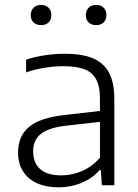

<svg xmlns="http://www.w3.org/2000/svg" viewBox="-20 -774 576 802"><path d="M457.5 -361V0H405.5L401 -63.5H396Q367.5 -30 321.8 -10.8Q276 8.5 224.5 8.5Q172 8.5 134 -9Q96 -26.5 75.8 -59.2Q55.5 -92 55.5 -137Q55.5 -206.5 102.5 -244.8Q149.5 -283 253 -294L397.5 -310.5V-362.5Q397.5 -415 380.5 -444.5Q363.5 -474 330.2 -485.8Q297 -497.5 244.5 -497.5Q208.5 -497.5 168 -491.2Q127.5 -485 89 -471.5V-524.5Q123 -536.5 166.2 -543Q209.5 -549.5 250.5 -549.5Q320 -549.5 365.2 -531.8Q410.5 -514 434 -472.8Q457.5 -431.5 457.5 -361ZM397.5 -115V-265L256 -249Q183 -240.5 150.8 -214.8Q118.5 -189 118.5 -142Q118.5 -93.5 148 -67.5Q177.5 -41.5 236 -41.5Q281.5 -41.5 323.2 -59.8Q365 -78 397.5 -115ZM108.5 -710.5Q108.5 -730 120.2 -741.8Q132 -753.5 151.5 -753.5Q171 -753.5 182.8 -741.8Q194.5 -730 194.5 -710.5Q194.5 -691.5 182.8 -680.2Q171 -669 151.5 -669Q132 -669 120.2 -680.2Q108.5 -691.5 108.5 -710.5ZM338.5 -710.5Q338.5 -730 350.2 -741.8Q362 -753.5 381.5 -753.5Q401 -753.5 412.8 -741.8Q424.5 -730 424.5 -710.5Q424.5 -691.5 412.8 -680.2Q401 -669 381.5 -669Q362 -669 350.2 -680.2Q338.5 -691.5 338.5 -710.5Z"/></svg>

Font: Encode Sans Semi Expanded Light
Style: Regular
Weight: 300
Width: 6
Designer: Multiple Designers
Foundry: Impallari Type
Version: Version 2.000